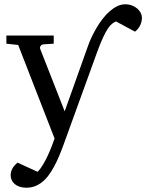

<svg xmlns="http://www.w3.org/2000/svg" viewBox="-20 -648 683 897"><path d="M643.1 -564.9Q643.1 -547.9 635.5 -531Q627.9 -514.2 610.8 -500L522 -547.9Q512.7 -543.9 503.4 -536.9Q494.1 -529.8 483.9 -514.4Q473.6 -499 461.2 -472.4Q448.7 -445.8 433.1 -402.8L275.9 30.8Q271.5 43 263.4 63.5Q255.4 84 244.4 107.2Q233.4 130.4 219.5 152.8Q205.6 175.3 189.9 190.9Q171.9 209 150.4 219Q128.9 229 103 229Q85.4 229 71.8 224.4Q58.1 219.7 48.8 211.9Q39.6 204.1 34.7 193.6Q29.8 183.1 29.8 171.9Q29.8 154.8 37.4 140.4Q44.9 126 62 111.8L155.8 154.8Q168 142.6 179.9 122.8Q191.9 103 202.1 81.1Q212.4 59.1 220.9 37.4Q229.5 15.6 234.9 -1L64.9 -438L9.8 -443.8V-481.9H231V-443.8L183.1 -440.9Q174.8 -439.9 169.9 -433.6Q165 -427.2 168 -418.9L282.2 -127.9L392.1 -436Q398.4 -454.1 408.4 -475.3Q418.5 -496.6 431.2 -518.1Q443.8 -539.6 459 -559.3Q474.1 -579.1 491.2 -594.2Q508.3 -609.4 526.9 -618.7Q545.4 -627.9 564.9 -627.9Q582.5 -627.9 596.9 -622.3Q611.3 -616.7 621.6 -607.7Q631.8 -598.6 637.5 -587.4Q643.1 -576.2 643.1 -564.9Z"/></svg>

Font: Charis SIL Afr
Style: Regular
Weight: 400
Foundry: SIL International
Version: Version 5.000